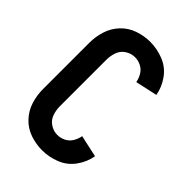

<svg xmlns="http://www.w3.org/2000/svg" viewBox="-221 -838 941 941"><g transform="rotate(45 250.0 -367.5)"><path d="M251 8Q208 8 167.5 -6Q127 -20 97.5 -51Q68 -82 55 -123Q42 -164 42 -206V-529Q42 -571 55 -612Q68 -653 97.5 -684Q127 -715 167.5 -729Q208 -743 251 -743Q298 -743 343.5 -725Q389 -707 418 -667Q447 -627 455 -580L341 -555Q337 -577 325.5 -596.5Q314 -616 293.5 -626.5Q273 -637 251 -637Q224 -637 201 -622Q178 -607 169 -581.5Q160 -556 160 -529V-206Q160 -179 169 -153.5Q178 -128 201 -113Q224 -98 251 -98Q273 -98 293.5 -108.5Q314 -119 325.5 -138.5Q337 -158 341 -180L455 -155Q447 -108 418 -68Q389 -28 343.5 -10Q298 8 251 8Z"/></g></svg>

Font: Iosevka SS01
Style: Bold
Weight: 700
Monospace: yes
Designer: Belleve Invis
Foundry: Belleve Invis
Version: 2.3.3; ttfautohint (v1.8.3)